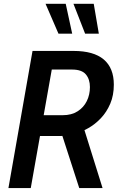

<svg xmlns="http://www.w3.org/2000/svg" viewBox="-20 -960 610 980"><path d="M23 0 146 -700H355.5Q458 -700 509.5 -656.5Q561 -613 561 -528Q561 -473.5 542.8 -430.8Q524.5 -388 495 -356.8Q465.5 -325.5 429.8 -305.5Q394 -285.5 358.2 -275.8Q322.5 -266 293 -266H123.5L138.5 -372H300Q345 -372 376 -391.8Q407 -411.5 423 -444Q439 -476.5 439 -515.5Q439 -555.5 418.2 -580.2Q397.5 -605 347.5 -605H185L253.5 -657L137 0ZM384.5 0 286.5 -303 401 -328 503.5 0ZM278.5 -788 212.5 -940.5H315.5L348.5 -788ZM414.5 -788 355 -940.5H458.5L484.5 -788Z"/></svg>

Font: Cabin SemiCondensedSemiBold
Style: Italic
Weight: 600
Width: 4
Italic angle: -10°
Designer: Pablo Impallari
Foundry: Pablo Impallari. http://www.impallari.com Igino Marini. http://www.ikern.com
Version: Version 3.001